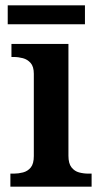

<svg xmlns="http://www.w3.org/2000/svg" viewBox="-20 -701 380 721"><path d="M19 0V-49H32Q49 -49 66.5 -53.5Q84 -58 95.5 -72Q107 -86 107 -115V-424Q107 -451 95 -464.5Q83 -478 66 -482.5Q49 -487 32 -487H23V-536H237V-116Q237 -87 248.5 -72.5Q260 -58 277 -53.5Q294 -49 312 -49H324V0ZM9 -610V-681H299V-610Z"/></svg>

Font: Noto Serif Thai SemiBold
Style: Regular
Weight: 600
Designer: Monotype Design Team
Foundry: Monotype Imaging Inc.
Version: Version 2.001; ttfautohint (v1.8.4.7-5d5b)